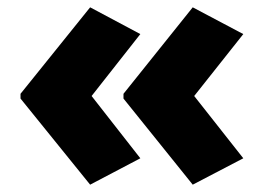

<svg xmlns="http://www.w3.org/2000/svg" viewBox="-20 -543 721 524"><path d="M36 -287 226 -523 363 -450 230 -281 363 -111 226 -39 36 -274ZM317 -287 506 -523 644 -450 510 -281 644 -111 506 -39 317 -274Z"/></svg>

Font: Noto Sans Gurmukhi UI Black
Style: Regular
Weight: 900
Designer: Jelle Bosma - Monotype Design Team
Foundry: Monotype Imaging Inc.
Version: Version 2.004; ttfautohint (v1.8.4.7-5d5b)